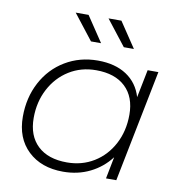

<svg xmlns="http://www.w3.org/2000/svg" viewBox="-81 -801 838 881"><g transform="rotate(10 337.5 -360.5)"><path d="M622 -522 518 0H470L490 -102Q452 -52 395.5 -24Q339 4 270 4Q168 4 106.5 -54.5Q45 -113 45 -213Q45 -302 83 -373.5Q121 -445 188.5 -485.5Q256 -526 340 -526Q421 -526 474 -491Q527 -456 546 -392L572 -522ZM525 -306Q525 -389 476.5 -435Q428 -481 340 -481Q270 -481 214.5 -446.5Q159 -412 127 -351.5Q95 -291 95 -216Q95 -133 143.5 -87Q192 -41 280 -41Q350 -41 405.5 -75Q461 -109 493 -169.5Q525 -230 525 -306ZM201 -725H261L340 -607H293ZM354 -725H414L493 -607H446Z"/></g></svg>

Font: Idrija
Style: Italic
Weight: 300
Italic angle: -11.3°
Designer: Julieta Ulanovsky
Foundry: Julieta Ulanovsky
Version: Version 7.200